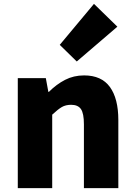

<svg xmlns="http://www.w3.org/2000/svg" viewBox="-20 -973 698 993"><path d="M72 -569H217L230 -498H233Q272 -537 316.5 -560Q361 -583 415 -583Q505 -583 548.5 -523Q592 -463 592 -352V0H414V-330Q414 -387 398.5 -409Q383 -431 348 -431Q320 -431 300 -419.5Q280 -408 250 -380V0H72ZM289 -741 466 -953 587 -835 377 -655Z"/></svg>

Font: Merged Yaku Han JP Black
Style: Regular
Weight: 900
Designer: Ryoko NISHIZUKA 西塚涼子 (kana, bopomofo & ideographs); Paul D. Hunt (Latin, Greek & Cyrillic); Sandoll Communications 산돌커뮤니
Foundry: Adobe
Version: Version 2.004